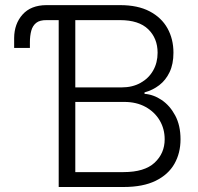

<svg xmlns="http://www.w3.org/2000/svg" viewBox="-20 -748 790 768"><path d="M234.9 -667.5H167Q139.2 -668 124.8 -656.5Q110.4 -645 105 -624.8Q99.6 -604.5 99.6 -578.6V-556.2H36.6V-596.2Q37.1 -652.8 70.3 -689.9Q103.5 -727.1 165.5 -727.5H234.9ZM214.8 0V-727.5H460.4Q531.2 -727.5 578.6 -702.6Q626 -677.7 649.9 -634.8Q673.8 -591.8 673.8 -537.1Q673.8 -491.7 658.4 -459.5Q643.1 -427.2 616.9 -407.2Q590.8 -387.2 558.1 -378.4V-372.6Q593.8 -370.1 626.7 -347.9Q659.7 -325.7 680.9 -285.9Q702.1 -246.1 702.1 -190.9Q702.1 -135.7 677.7 -92.8Q653.3 -49.8 602.8 -24.9Q552.2 0 474.1 0ZM281.2 -59.6H474.1Q558.1 -59.6 598.4 -97.2Q638.7 -134.8 638.7 -190.9Q638.7 -232.4 618.7 -266.4Q598.6 -300.3 562.3 -320.3Q525.9 -340.3 477.1 -340.3H281.2ZM281.2 -398.4H466.8Q509.8 -398.4 542.2 -416.5Q574.7 -434.6 592.5 -465.8Q610.4 -497.1 610.4 -537.1Q610.4 -594.7 572.8 -631.1Q535.2 -667.5 460.4 -667.5H281.2Z"/></svg>

Font: Inter Tight Light
Style: Regular
Weight: 300
Designer: Rasmus Andersson
Foundry: rsms
Version: Version 3.004